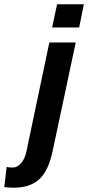

<svg xmlns="http://www.w3.org/2000/svg" viewBox="-121 -710 411 895"><path d="M145 -690H270L248 -582H122ZM-90 68Q-81 71 -62 71Q-40 71 -22.5 50.5Q-5 30 2 -3L109 -512H232L124 -4Q104 88 61 126.5Q18 165 -57 165Q-80 165 -101 162Z"/></svg>

Font: Decalotype SemiBold Italic
Style: Regular
Weight: 600
Italic angle: -12°
Designer: Alfredo Marco Pradil
Foundry: Alfredo Marco Pradil
Version: Version 1.0